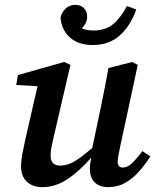

<svg xmlns="http://www.w3.org/2000/svg" viewBox="-20 -759 646 793"><path d="M427 14Q392 14 371.5 -5.5Q351 -25 351 -64Q351 -80 357 -108Q306 -50 257 -18Q208 14 155 14Q115 14 91 -8.5Q67 -31 67 -71Q67 -96 72.5 -125Q78 -154 84 -180L135 -403L47 -408L54 -449L245 -503L271 -491L203 -199Q197 -174 193 -154Q189 -134 189 -117Q189 -75 229 -75Q258 -75 287.5 -92.5Q317 -110 361 -148L394 -304Q403 -348 411.5 -391Q420 -434 428 -478L526 -503L549 -491L476 -152Q472 -133 469 -117Q466 -101 466 -91Q466 -67 488 -67Q505 -67 523 -83Q541 -99 568 -135L601 -113Q580 -80 554.5 -51Q529 -22 497.5 -4Q466 14 427 14ZM363 -573Q303 -573 268 -605Q233 -637 230 -688Q236 -709 251.5 -724Q267 -739 292 -739Q312 -739 326 -726Q340 -713 340 -690Q340 -676 334 -664Q328 -652 318 -642Q339 -633 366 -633Q416 -633 448 -660Q480 -687 504 -734L543 -720Q519 -652 474.5 -612.5Q430 -573 363 -573Z"/></svg>

Font: Source Serif 4 SmText Semibold
Style: Italic
Weight: 600
Italic angle: -12°
Designer: Frank Grießhammer
Foundry: Adobe
Version: Version 4.005;hotconv 1.1.0;makeotfexe 2.6.0